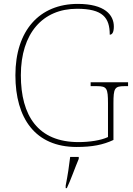

<svg xmlns="http://www.w3.org/2000/svg" viewBox="-20 -744 684 985"><path d="M373 10C453 10 509 -1 562 -26V-214C562 -291 568 -302 618 -302H637V-322H445V-302H478C528 -302 534 -291 534 -214V-41C499 -24 439 -15 383 -15C175 -15 87 -150 87 -358C87 -573 199 -699 375 -699C507 -699 543 -654 543 -566C556 -566 564 -579 564 -608C564 -667 518 -724 379 -724C183 -724 59 -588 59 -358C59 -137 161 10 373 10ZM317 208V221H323C342 182 366 113 384 71V61H340C335 105 327 158 317 208Z"/></svg>

Font: Noto Serif Sinhala Thin
Style: Regular
Weight: 100
Designer: Jelle Bosma - Monotype Design Team
Foundry: Monotype Imaging Inc.
Version: Version 2.007